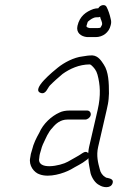

<svg xmlns="http://www.w3.org/2000/svg" viewBox="-20 -714 523 766"><path d="M327.7 -566H361.7C390.2 -566 414.9 -584.3 421.5 -613C424.2 -621.7 424.2 -630.3 421.5 -639C418 -655.5 412.4 -672.4 405.4 -686C399.8 -698.7 379.3 -694.8 372.2 -681C365.6 -681 359 -680 352.5 -678C322.6 -667.1 297.9 -649.2 289.1 -611C282.7 -583.6 302.8 -568.3 327.7 -566ZM325.1 -611C326 -615 327.3 -619.3 329.1 -624C329.5 -626 330.6 -627.7 332.2 -629C340.6 -635.8 352 -645 364.9 -645H370.9C373.6 -645 376.4 -645.7 379.4 -647C380.4 -637.1 389.6 -626.5 387 -615C385.5 -611.7 383.8 -608.3 381.7 -605L379.2 -603C375.7 -602.3 372.7 -602 370 -602H338C333.1 -603 323.6 -604.8 325.1 -611ZM328 -273H257C242.1 -273 228.1 -270.4 217.2 -265C184.9 -250.5 152.1 -220.3 136.5 -184C125.1 -163.7 113.7 -141.5 107.8 -116C105.9 -110.7 104.3 -105.3 103.1 -100C101.9 -94.7 101 -89.7 100.6 -85C93.5 -54 115.8 -24.8 139.2 -18C176.9 -4.4 233.2 -21.9 262.8 -38C283.9 -51 306.4 -60.4 325.5 -76C328.5 -77.3 330.7 -79.7 332.2 -83C332 -82.3 332.2 -81.7 332.7 -81C333.1 -59.5 338.6 -42 341.3 -23C346.1 -5.1 359.6 17.2 377.2 25C389 33.2 420.7 39.7 428.8 18C434.7 2.3 421.3 -1.3 409.9 -4C406.6 -4 403.5 -5 400.6 -7C389.3 -13.4 380.7 -25.5 378 -39C371.4 -63.5 363.4 -92.8 371.6 -128L405.7 -276C409.4 -292 412.5 -306.8 413.4 -320L414.7 -341C414.7 -384 413.2 -427.7 394.3 -456C384.5 -470.8 372.6 -491.1 348.8 -493C333.9 -493 324.5 -491.5 309.9 -489C274.4 -485.2 235.2 -464.1 210.5 -444C196.9 -432.9 100.2 -356.1 143.2 -343C163.2 -336.9 169.3 -362.6 179.1 -373C191.3 -385.7 216.8 -408.5 229.7 -419C258.1 -439.3 295.6 -457 338.5 -457C340.3 -456.3 341.9 -455.7 343 -455C355.1 -444.7 364.4 -433.2 369 -416C379.5 -377 383 -333.5 369.7 -276L335.5 -128C333.9 -120.7 332.8 -113 332.2 -105L331.8 -103C326 -109.7 318.3 -109.7 308.8 -103C290.8 -90.2 269.9 -80.6 250.9 -69C222.2 -52.4 124.3 -31.7 136.9 -86C137.1 -90 137.9 -94.7 139.1 -100C140.2 -104.7 141.6 -109.7 143.5 -115C147.4 -131.8 153.6 -143.6 160.5 -158L168.2 -174C173 -183.4 181.4 -196.7 189.1 -204C203 -221.4 222 -237 248.7 -237H319.7C329.2 -237 339.5 -244.8 341.8 -254.5C344 -264.1 337.5 -273 328 -273Z"/></svg>

Font: HoneyBee
Style: LitIt
Weight: 300
Foundry: Cannot Into Space Fonts
Version: Version 0.89